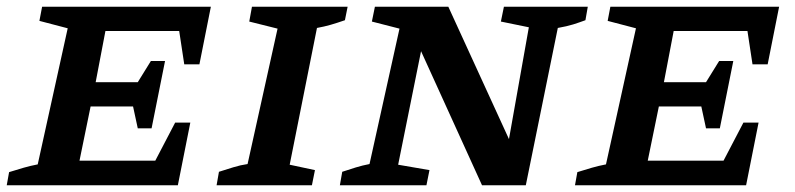

<svg xmlns="http://www.w3.org/2000/svg" viewBox="-30 -550 2359 570"><path d="M-10 0 -3 -39Q19 -46 40 -52Q61 -58 82 -62L171 -466L87 -488L95 -530H596L562 -359H517L502 -458H283L254 -306H379L418 -369H460L420 -169H379L365 -234H239L206 -73H431L490 -186H535L498 0Z M613 0 620 -40Q642 -47 663 -53.5Q684 -60 705 -63L794 -465L710 -486L718 -530H1002L994 -490Q971 -482 952 -476.5Q933 -471 911 -467L830 -61L905 -45L896 0Z M1466 -530H1715L1708 -490Q1689 -483 1671.5 -477.5Q1654 -472 1626 -467L1531 0H1401L1220 -398L1152 -61L1245 -45L1236 0H979L986 -40Q1007 -47 1026.5 -53Q1046 -59 1067 -63L1156 -465L1074 -486L1083 -530H1301L1481 -137L1540 -469L1457 -486Z M1677 0 1684 -39Q1706 -46 1727 -52Q1748 -58 1769 -62L1858 -466L1774 -488L1782 -530H2283L2249 -359H2204L2189 -458H1970L1941 -306H2066L2105 -369H2147L2107 -169H2066L2052 -234H1926L1893 -73H2118L2177 -186H2222L2185 0Z"/></svg>

Font: Piazzolla SC SemiBold
Style: Italic
Weight: 600
Italic angle: -11.3°
Designer: Juan Pablo del Peral
Foundry: Huerta Tipografica
Version: Version 1.330